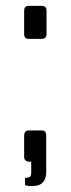

<svg xmlns="http://www.w3.org/2000/svg" viewBox="-20 -554 240 652"><path d="M78 -422Q62 -422 62 -438V-518Q62 -534 78 -534H122Q138 -534 138 -518V-438Q138 -430 133.5 -426Q129 -422 122 -422ZM90 78Q80 78 72.5 76.5Q65 75 65 75V50Q76 50 81 46.5Q86 43 86 33V-5H78Q72 -5 67 -9Q62 -13 62 -21V-93Q62 -111 78 -111H121Q131 -111 134 -106Q137 -101 137 -93V29Q137 49 129.5 60Q122 71 111.5 74.5Q101 78 90 78Z"/></svg>

Font: Exo Thin
Style: Regular
Weight: 400
Version: Version 2.000